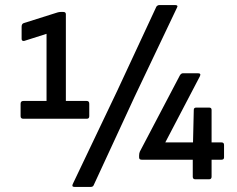

<svg xmlns="http://www.w3.org/2000/svg" viewBox="-20 -705 931 755"><path d="M72 -238Q61 -238 61 -248V-297Q61 -308 72 -308H163V-572L75 -544Q65 -543 65 -552V-600Q65 -611 73 -614L206 -656Q209 -657 212.5 -657.5Q216 -658 219 -658H229Q239 -658 239 -649V-308H321Q331 -308 331 -297V-248Q331 -238 321 -238ZM273 30Q261 30 266 19L441 -348L595 -679Q600 -685 606 -685H670Q675 -685 677 -682.5Q679 -680 676 -675L509 -324L348 24Q345 30 337 30ZM748 0Q738 0 738 -10V-77H537Q527 -77 527 -86V-93Q527 -102 530 -109L687 -408Q692 -417 700 -417H758Q765 -417 767 -414Q769 -411 766 -405L630 -145H739L742 -273Q742 -282 752 -282H802Q812 -282 812 -273V-145H851Q861 -145 861 -135V-86Q861 -77 851 -77H812V-10Q812 0 802 0Z"/></svg>

Font: Sofia Sans Semi Condensed Medium
Style: Regular
Weight: 500
Designer: Botio Nikoltchev, Ani Petrova
Foundry: lettersoup
Version: Version 4.100